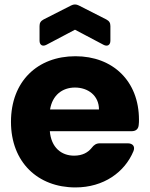

<svg xmlns="http://www.w3.org/2000/svg" viewBox="-20 -812 656 840"><path d="M413 -333H199C209 -395 252 -429 308 -429C365 -429 413 -394 413 -333ZM463 -634V-698C463 -712 458 -720 445 -727L325 -788C313 -794 303 -794 291 -788L171 -727C158 -720 153 -712 153 -698V-634C153 -615 166 -607 183 -616L308 -682L433 -616C450 -607 463 -615 463 -634ZM28 -279C28 -102 146 8 310 8C434 8 526 -59 564 -151C572 -171 561 -185 539 -185H417C401 -185 391 -178 381 -165C365 -145 341 -131 304 -131C249 -131 204 -166 198 -238H556C575 -238 586 -248 587 -267C588 -274 588 -281 588 -288C588 -458 473 -566 310 -566C144 -566 28 -456 28 -279Z"/></svg>

Font: Arvore Sans
Style: Bold
Weight: 700
Designer: Jonny Pinhorn (Latin) Dan Schunck (customization for Arvore)
Version: Version 1.000;Glyphs 3.3 (3305)